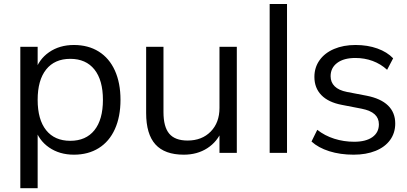

<svg xmlns="http://www.w3.org/2000/svg" viewBox="-20 -777 2070 976"><path d="M592.5 -269.5Q592.5 -183.7 564 -120.7Q535.5 -57.6 482 -24.2Q428.5 9.3 355.7 9.3Q282.6 9.3 229.3 -27.5Q176 -64.3 157.1 -128.4L171.4 -127.3V179.7H83.3V-539.1H171.4V-410.6H157.1Q176.3 -474.7 229.4 -511.5Q282.5 -548.3 355.7 -548.3Q428.5 -548.3 482 -514.9Q535.5 -481.4 564 -418.4Q592.5 -355.3 592.5 -269.5ZM171.4 -269.5Q171.4 -169.1 214.6 -115.1Q257.8 -61.2 337.3 -61.2Q416.7 -61.2 460 -115.1Q503.2 -169.1 503.2 -269.5Q503.2 -369.6 460 -423.8Q416.7 -477.9 337.3 -477.9Q257.8 -477.9 214.6 -423.8Q171.4 -369.6 171.4 -269.5Z M1183.8 0H1095.7V-115.1H1108.6Q1085.1 -56.8 1033.9 -23.7Q982.7 9.3 914.2 9.3Q817.3 9.3 770.1 -42.9Q722.9 -95.1 722.9 -202.4V-539.1H811V-207.4Q811 -132.1 840.4 -97.4Q869.8 -62.6 933.3 -62.6Q1006.5 -62.6 1051.1 -108.2Q1095.7 -153.7 1095.7 -228.4V-539.1H1183.8Z M1350.8 -756.6H1439V0H1350.8Z M1563.5 -57.6 1592.8 -117.1Q1630.7 -87.2 1679.2 -71.8Q1727.7 -56.4 1780.3 -56.4Q1839.7 -56.4 1872.9 -79.9Q1906 -103.4 1906 -145.4Q1906 -176.4 1884.5 -196Q1863 -215.6 1818.4 -224.4L1717.7 -243.9Q1649.4 -256.8 1613.8 -293.3Q1578.2 -329.7 1578.2 -386Q1578.2 -434.1 1604.5 -471Q1630.7 -507.9 1678.2 -528.1Q1725.7 -548.3 1787.2 -548.3Q1848.5 -548.3 1898.3 -530.5Q1948.1 -512.6 1978.5 -480.6L1947.8 -422.2Q1915.3 -452 1874.2 -467.2Q1833.1 -482.3 1786.5 -482.3Q1727.7 -482.3 1694.2 -457.3Q1660.6 -432.3 1660.6 -389.5Q1660.6 -358.6 1681.3 -338.3Q1701.9 -317.9 1743.4 -309.7L1843.4 -290.5Q1915.6 -276.4 1952.4 -240.7Q1989.1 -205.1 1989.1 -149.2Q1989.1 -101.2 1963.1 -65.4Q1937.1 -29.5 1889.1 -10.1Q1841.1 9.3 1777.6 9.3Q1709.4 9.3 1653.7 -8.3Q1598.1 -25.9 1563.5 -57.6Z"/></svg>

Font: Min Sans VF VF
Style: Regular
Weight: 400
Designer: Jinseong-Kim, NotoSansCJK, Nunito
Foundry: Jinseong-Kim
Version: Version 1.420;Glyphs 3.1.2 (3151)